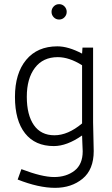

<svg xmlns="http://www.w3.org/2000/svg" viewBox="-20 -704 540 924"><path d="M428 -115 431 23Q431 112 377.5 156Q324 200 245 200Q166 200 65 160L83 110Q182 148 240.5 148Q299 148 338.5 117.5Q378 87 378 24Q378 16 376.5 -11.5Q375 -39 375 -52Q302 -1 239 -1Q149 -1 100.5 -62.5Q52 -124 52 -237.5Q52 -351 106 -416Q160 -481 256 -481Q309 -481 375 -446L377 -475H428ZM375 -110V-390Q313 -429 258 -429Q187 -429 148 -377.5Q109 -326 109 -238.5Q109 -151 143 -102Q177 -53 242 -53Q307 -53 375 -110ZM238.5 -621Q228 -632 228 -647Q228 -662 238.5 -673Q249 -684 264.5 -684Q280 -684 290.5 -673Q301 -662 301 -647Q301 -632 290.5 -621Q280 -610 264.5 -610Q249 -610 238.5 -621Z"/></svg>

Font: Lekton
Style: Regular
Weight: 400
Designer: Paolo Mazzetti, Luciano Perondi, Raffaele Flato, Elena Papassissa, Emilio Macchia, Michela Povoleri, Tobias Seemiller, R
Version: Version 34.000